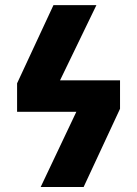

<svg xmlns="http://www.w3.org/2000/svg" viewBox="-20 -743 545 763"><path d="M192.5 -722.7H363.2L218.6 -423.8L47.9 -411.9ZM141.7 0 283.4 -298.8 457 -310.7 312.4 0ZM47.9 -298.8V-411.9L128.3 -423.8H457V-310.7L373.6 -298.8Z"/></svg>

Font: Giphurs SC
Style: Regular
Weight: 400
Version: Version 0.920